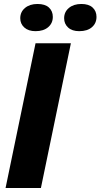

<svg xmlns="http://www.w3.org/2000/svg" viewBox="-20 -947 506 967"><path d="M8 0 159 -729H337L186 0ZM379 -790Q343 -790 323 -808.5Q303 -827 303 -855Q303 -887 327 -907Q351 -927 390 -927Q427 -927 446.5 -909Q466 -891 466 -862Q466 -830 443 -810Q420 -790 379 -790ZM159 -790Q123 -790 102.5 -808.5Q82 -827 82 -855Q82 -887 106 -907Q130 -927 169 -927Q207 -927 226.5 -909Q246 -891 246 -862Q246 -830 222.5 -810Q199 -790 159 -790Z"/></svg>

Font: Mona Sans ExtraLight ExtraBold
Style: Italic
Weight: 800
Italic angle: -11.6951°
Version: Version 2.000